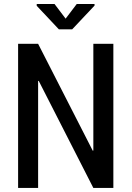

<svg xmlns="http://www.w3.org/2000/svg" viewBox="-20 -927 649 947"><path d="M539.1 0Q514.6 0 440.4 0Q373 -131.8 170.9 -528.3Q169.9 -528.3 168 -527.3Q168 -395.5 168 0Q143.6 0 69.3 0Q69.3 -33.2 69.3 -84Q69.3 -233.4 69.3 -533.2Q69.3 -578.1 69.3 -710.9Q93.8 -710.9 168 -710.9Q235.4 -579.1 437.5 -183.6Q438.5 -183.6 440.4 -184.6Q440.4 -316.4 440.4 -710.9Q464.8 -710.9 539.1 -710.9Q539.1 -533.2 539.1 0ZM303.7 -835Q317.4 -852.5 358.4 -907.2Q380.9 -907.2 446.3 -907.2Q446.3 -905.3 446.3 -899.4Q418.9 -870.1 335.9 -782.2Q320.3 -782.2 270.5 -782.2Q243.2 -811.5 161.1 -898.4Q161.1 -901.4 161.1 -907.2Q182.6 -907.2 249 -907.2Q262.7 -889.6 303.7 -835Z"/></svg>

Font: Noto Sans Hebrew DECATHLON 
Style: Regular
Weight: 400
Designer: Monotype Design team
Version: Version 1.03 uh